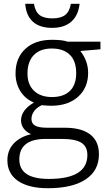

<svg xmlns="http://www.w3.org/2000/svg" viewBox="-20 -753 569 1013"><path d="M113 -733H159Q166 -691 189 -673.5Q212 -656 256 -656Q301 -656 324 -674Q347 -692 354 -733H400Q393 -671 356 -638.5Q319 -606 255 -606Q190 -606 154 -638Q118 -670 113 -733ZM19 93Q19 40 52 4.5Q85 -31 144 -45Q119 -56 105 -75Q91 -94 91 -118Q91 -172 159 -212Q113 -231 87.5 -272Q62 -313 62 -366Q62 -447 113.5 -495Q165 -543 254 -543Q311 -543 337 -533H510V-493L404 -484Q445 -431 445 -369Q445 -290 392 -242.5Q339 -195 250 -195Q233 -195 200 -198Q173 -185 159.5 -166Q146 -147 146 -125Q146 -101 165.5 -90Q185 -79 230 -79H323Q410 -79 456 -43.5Q502 -8 502 61Q502 147 432 193.5Q362 240 233 240Q131 240 75 201.5Q19 163 19 93ZM382 -367Q382 -431 348.5 -464Q315 -497 253 -497Q192 -497 158.5 -462.5Q125 -428 125 -365Q125 -307 159.5 -274Q194 -241 254 -241Q316 -241 349 -273.5Q382 -306 382 -367ZM441 65Q441 20 409 0Q377 -20 306 -20H220Q152 -20 117 7Q82 34 82 88Q82 191 237 191Q441 191 441 65Z"/></svg>

Font: OpenSansMMV
Style: Light
Weight: 300
Foundry: Ascender Corporation
Version: Version 4.001